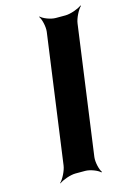

<svg xmlns="http://www.w3.org/2000/svg" viewBox="-117 -795 592 879"><g transform="rotate(-15 179.0 -355.5)"><path d="M238 -50 322 -661C325 -685 344 -722 358 -735L356 -737C341 -725 302 -711 278 -711H232C208 -711 173 -725 162 -737L160 -735C170 -722 179 -685 176 -661L92 -50C89 -26 70 11 56 24L57 26C72 14 111 0 135 0H181C205 0 240 14 251 26L254 24C244 11 235 -26 238 -50Z"/></g></svg>

Font: Asimov
Style: EdgeWideIt
Weight: 500
Designer: Google
Version: Version 2.000980: 2014